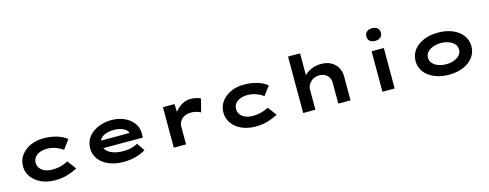

<svg xmlns="http://www.w3.org/2000/svg" viewBox="-26 -1616 6190 2431"><g transform="rotate(-15 3069.0 -400.5)"><path d="M480.8 10Q378.5 10 299.3 -26Q220 -62 175 -124.6Q130 -187.1 130 -265.9Q130 -345.6 174.7 -407.7Q219.4 -469.7 296.4 -505.7Q373.3 -541.7 469.9 -541.7Q563.1 -541.7 641.8 -518.5Q720.5 -495.2 774.7 -451.2L686.3 -332.8Q662.1 -352.5 628.7 -368.3Q595.2 -384.1 558.1 -393.5Q521 -402.8 482.6 -402.8Q424.9 -402.8 383.1 -385.3Q341.2 -367.9 318.9 -337.4Q296.6 -307 296.6 -266.4Q296.6 -226.5 319.7 -195.5Q342.9 -164.4 384.7 -147Q426.4 -129.5 481.3 -129.5Q531.2 -129.5 569.6 -137.8Q607.9 -146.2 637 -158Q666 -169.9 688.3 -180.7L774.1 -65.7Q715.2 -34 643.3 -12Q571.4 10 480.8 10Z M1379.9 10Q1269 10 1185.4 -25.4Q1101.8 -60.7 1056 -122.7Q1010.3 -184.6 1010.3 -263.3Q1010.3 -328.2 1038 -379.7Q1065.8 -431.2 1114.6 -467.2Q1163.4 -503.2 1226.7 -522.7Q1290 -542.2 1360 -542.2Q1430.6 -542.2 1491.2 -522.8Q1551.7 -503.4 1597.2 -467.7Q1642.6 -432 1667.7 -382.9Q1692.8 -333.8 1691.2 -274L1690.2 -225.1H1126.9L1103.9 -324.9H1559.8L1542.6 -301.9V-322.4Q1539.3 -348.9 1513.5 -369.5Q1487.8 -390 1448.1 -402Q1408.5 -413.9 1362.3 -413.9Q1308.1 -413.9 1261.8 -400Q1215.6 -386.2 1187.7 -355.8Q1159.9 -325.4 1159.9 -275.5Q1159.9 -231.8 1190.3 -197.6Q1220.7 -163.3 1276.4 -143.3Q1332.1 -123.3 1407.4 -123.3Q1483.2 -123.3 1529.9 -139.7Q1576.6 -156.1 1599.8 -168.2L1668.3 -65.6Q1630.9 -42.7 1584.8 -25.3Q1538.7 -8 1487 1Q1435.3 10 1379.9 10Z M2035.5 0V-530.7H2187.7L2194.6 -332.3L2144.5 -331.4Q2161.1 -390 2199.3 -437.6Q2237.4 -485.3 2289.3 -513.5Q2341.2 -541.7 2397.7 -541.7Q2435.3 -541.7 2470.6 -534Q2505.9 -526.3 2529.3 -512.3L2485.7 -341.4Q2464.8 -355.6 2428.3 -364.5Q2391.8 -373.5 2357.5 -373.5Q2317.6 -373.5 2287.4 -361.3Q2257.1 -349.2 2236.8 -329Q2216.5 -308.8 2206.4 -284.8Q2196.4 -260.7 2196.4 -235.9V0Z M3107.8 10Q3005.5 10 2926.3 -26Q2847 -62 2802 -124.6Q2757 -187.1 2757 -265.9Q2757 -345.6 2801.7 -407.7Q2846.4 -469.7 2923.4 -505.7Q3000.3 -541.7 3096.9 -541.7Q3190.1 -541.7 3268.8 -518.5Q3347.5 -495.2 3401.7 -451.2L3313.3 -332.8Q3289.1 -352.5 3255.7 -368.3Q3222.2 -384.1 3185.1 -393.5Q3148 -402.8 3109.6 -402.8Q3051.9 -402.8 3010.1 -385.3Q2968.2 -367.9 2945.9 -337.4Q2923.6 -307 2923.6 -266.4Q2923.6 -226.5 2946.7 -195.5Q2969.9 -164.4 3011.7 -147Q3053.4 -129.5 3108.3 -129.5Q3158.2 -129.5 3196.6 -137.8Q3234.9 -146.2 3264 -158Q3293 -169.9 3315.3 -180.7L3401.1 -65.7Q3342.2 -34 3270.3 -12Q3198.4 10 3107.8 10Z M3731.5 0V-740H3889.1V-382.7L3840.7 -368.1Q3852 -414.1 3889.4 -453.4Q3926.7 -492.7 3983.7 -517.2Q4040.7 -541.7 4108.4 -541.7Q4188.4 -541.7 4242.6 -510.4Q4296.7 -479 4324.6 -427.5Q4352.4 -376 4352.4 -315.7V0H4192V-273.5Q4192 -314.6 4173.4 -344.9Q4154.8 -375.1 4123.2 -391.6Q4091.6 -408 4050.3 -408Q4015.4 -408 3986.3 -396Q3957.3 -384 3936.2 -363.6Q3915.2 -343.2 3903.6 -317.6Q3891.9 -291.9 3891.9 -263.6V0H3812.2Q3771.9 0 3751.7 0Q3731.5 0 3731.5 0Z M4770.6 0V-530.7H4931V0ZM4850.4 -645.8Q4805.4 -645.8 4780.2 -667.4Q4755 -689 4755 -728.6Q4755 -765.1 4780.7 -788.3Q4806.4 -811.4 4850.4 -811.4Q4895.5 -811.4 4920.6 -789.8Q4945.8 -768.2 4945.8 -728.6Q4945.8 -692.2 4920.1 -669Q4894.5 -645.8 4850.4 -645.8Z M5642.9 10Q5535.2 10 5452.1 -25.3Q5369 -60.6 5322.5 -123.1Q5276 -185.7 5276 -265.9Q5276 -347 5322.5 -409.1Q5369 -471.2 5452.1 -506.5Q5535.2 -541.7 5642.9 -541.7Q5751.3 -541.7 5833.3 -506.5Q5915.3 -471.2 5961.8 -409.1Q6008.3 -347 6008.3 -265.9Q6008.3 -185.7 5961.8 -123.1Q5915.3 -60.6 5833.3 -25.3Q5751.3 10 5642.9 10ZM5642.9 -127.6Q5699.5 -127.6 5745.8 -145.2Q5792.1 -162.7 5819.7 -194Q5847.3 -225.4 5845.9 -265.9Q5847.3 -307.4 5819.7 -338.5Q5792.1 -369.6 5745.8 -387.1Q5699.5 -404.7 5642.9 -404.7Q5586.4 -404.7 5539.5 -387.1Q5492.7 -369.6 5465.3 -338.8Q5438 -308 5438.4 -265.9Q5438 -225.4 5465.3 -194Q5492.7 -162.7 5539.5 -145.2Q5586.4 -127.6 5642.9 -127.6Z"/></g></svg>

Font: Lexend Zetta
Style: Regular
Weight: 400
Designer: Bonnie Shaver-Troup, Thomas Jockin
Foundry: Lexend
Version: Version 1.007